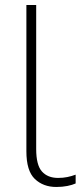

<svg xmlns="http://www.w3.org/2000/svg" viewBox="-20 -734 332 764"><path d="M204 10Q152 10 118.5 -22Q85 -54 85 -132V-714H124V-141Q124 -77 147 -51.5Q170 -26 211 -26Q231 -26 248 -29.5Q265 -33 281 -39V-4Q268 2 248 6Q228 10 204 10Z"/></svg>

Font: Noto Sans Disp ExtLt
Style: Regular
Weight: 200
Designer: Monotype Design Team
Foundry: Monotype Imaging Inc.
Version: Version 2.000;GOOG;noto-source:20170915:90ef993387c0